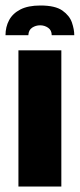

<svg xmlns="http://www.w3.org/2000/svg" viewBox="-42 -678 290 698"><path d="M105 -658Q159 -658 185 -639.5Q211 -621 219.5 -596Q228 -571 228 -550H146Q146 -568 133 -577Q120 -586 104 -586Q88 -586 75 -577.5Q62 -569 61 -550H-22Q-22 -580 -9 -604.5Q4 -629 32 -643.5Q60 -658 105 -658ZM25 0V-495H181V0Z"/></svg>

Font: Alumni Sans Black
Style: Regular
Weight: 900
Designer: Robert E. Leuschke
Foundry: Robert E. Leuschke
Version: Version 1.018